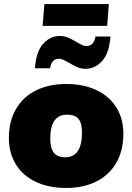

<svg xmlns="http://www.w3.org/2000/svg" viewBox="-20 -922 654 951"><path d="M24 -238Q24 -322 59.5 -382.5Q95 -443 159 -474.5Q223 -506 308 -506Q394 -506 458 -475.5Q522 -445 556.5 -389.5Q591 -334 591 -260Q591 -176 556 -115.5Q521 -55 457 -23Q393 9 308 9Q221 9 157 -21.5Q93 -52 58.5 -108Q24 -164 24 -238ZM386 -265Q386 -312 369 -333Q352 -354 312 -354Q229 -354 229 -235Q229 -187 247 -165Q265 -143 303 -143Q386 -143 386 -265ZM276 -744Q297 -744 315.5 -736.5Q334 -729 357 -715Q374 -705 385.5 -699.5Q397 -694 408 -694Q445 -694 453 -741H527Q521 -658 485.5 -619.5Q450 -581 404 -581Q383 -581 365 -588.5Q347 -596 324 -610Q304 -621 293.5 -626Q283 -631 272 -631Q235 -631 228 -584H153Q159 -667 194 -705.5Q229 -744 276 -744ZM200 -902H519L511 -794H191Z"/></svg>

Font: Nunito Sans Heavy Heavy
Style: Italic
Weight: 400
Italic angle: -4.541°
Designer: Vernon Adams
Foundry: Vernon Adams
Version: Version 2.002